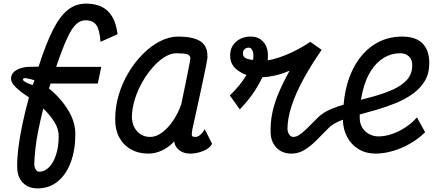

<svg xmlns="http://www.w3.org/2000/svg" viewBox="-20 -834 2440 1060"><path d="M187 206Q135 206 104.5 173Q74 140 75 85Q74 44 81 -14.5Q88 -73 103 -145Q118 -217 140 -297Q98 -323 69 -350.5Q40 -378 41 -400Q41 -430 71.5 -447.5Q102 -465 145 -465L193 -466Q233 -591 271.5 -667.5Q310 -744 354 -779Q398 -814 454 -814Q534 -814 576.5 -771.5Q619 -729 629 -645L535 -603Q530 -670 511.5 -696Q493 -722 452 -722Q424 -722 400 -700Q376 -678 350.5 -622.5Q325 -567 290 -465H539L520 -373H259Q257 -366 255.5 -360Q254 -354 250 -346Q316 -292 356 -226.5Q396 -161 396 -93Q396 -7 371 61Q346 129 299 167.5Q252 206 187 206ZM196 114Q227 114 251.5 88.5Q276 63 290 18.5Q304 -26 304 -83Q304 -122 281 -159.5Q258 -197 219 -235Q204 -176 192.5 -119.5Q181 -63 175.5 -13.5Q170 36 169 75Q171 93 178.5 103.5Q186 114 196 114ZM161 -364 170 -391Q160 -394 147 -397.5Q134 -401 123 -402.5Q112 -404 108 -399Q104 -394 111 -387.5Q118 -381 132 -375Q146 -369 161 -364Z M1110 -121 1151 -40Q1138 -15 1102 -0.5Q1066 14 1031 14Q992 14 968 -6Q944 -26 942 -54Q941 -51 940 -52Q939 -52 939 -52Q938 -51 939 -50Q909 -19 872.5 -2.5Q836 14 800 14Q744 14 702 -10Q660 -34 637.5 -77Q615 -120 616 -177Q616 -244 635.5 -310Q655 -376 690 -434Q725 -492 769.5 -536.5Q814 -581 864 -606.5Q914 -632 963 -632Q1046 -632 1085.5 -606.5Q1125 -581 1125 -527Q1126 -522 1125 -512.5Q1124 -503 1119.5 -480.5Q1115 -458 1106 -414.5Q1097 -371 1081.5 -299.5Q1066 -228 1042 -120Q1038 -97 1039 -87.5Q1040 -78 1059 -78Q1072 -78 1086 -90Q1100 -102 1110 -121ZM810 -78Q842 -78 875 -102.5Q908 -127 936 -168.5Q964 -210 981 -259Q1001 -358 1015.5 -427.5Q1030 -497 1031 -513Q1030 -529 1013.5 -534.5Q997 -540 953 -540Q923 -540 889.5 -519.5Q856 -499 824 -463Q792 -427 766 -381.5Q740 -336 724.5 -286Q709 -236 708 -187Q710 -138 738 -108Q766 -78 810 -78Z M1733 -183Q1763 -214 1813 -234Q1843 -246 1877 -256Q1882 -315 1896 -366Q1919 -449 1962.5 -508.5Q2006 -568 2066 -600Q2126 -632 2201 -632Q2275 -632 2312.5 -594.5Q2350 -557 2350 -486Q2350 -428 2325 -386.5Q2300 -345 2257.5 -315Q2215 -285 2163 -264Q2111 -243 2056 -227Q2009 -214 1966 -202Q1966 -193 1966 -184Q1966 -138 1996.5 -109.5Q2027 -81 2070 -81Q2106 -81 2145 -94.5Q2184 -108 2220 -132Q2256 -156 2282 -186L2327 -104Q2292 -69 2245.5 -42Q2199 -15 2149 -0.5Q2099 14 2054 14Q2001 14 1960 -10.5Q1919 -35 1896 -79Q1874 -120 1873 -173Q1865 -170 1858 -167Q1818 -151 1797 -130Q1757 -89 1724 -56.5Q1691 -24 1659 -5Q1627 14 1589 14Q1536 14 1504.5 -20.5Q1473 -55 1474 -110Q1473 -160 1483.5 -211.5Q1494 -263 1518 -320Q1542 -377 1579 -444Q1535 -425 1496 -416.5Q1457 -408 1430 -408Q1430 -408 1429 -408Q1412 -372 1387 -333Q1352 -280 1304 -230L1249 -307Q1306 -362 1341 -420Q1318 -428 1299 -441Q1250 -473 1251 -525Q1249 -572 1281.5 -602Q1314 -632 1365 -632Q1409 -632 1435 -601.5Q1461 -571 1459 -521Q1459 -511 1458 -501Q1482 -504 1512 -514Q1554 -527 1601.5 -550Q1649 -573 1693 -603L1756 -559Q1699 -477 1656.5 -399.5Q1614 -322 1590.5 -251.5Q1567 -181 1567 -120Q1569 -101 1578 -89.5Q1587 -78 1599 -78Q1615 -78 1632 -89Q1649 -100 1673 -123Q1697 -146 1733 -183ZM1973 -283Q2006 -292 2040 -301Q2098 -317 2147 -338.5Q2196 -360 2226 -392.5Q2256 -425 2256 -475Q2256 -505 2237.5 -522.5Q2219 -540 2190 -540Q2141 -540 2100 -515.5Q2059 -491 2029 -445Q1999 -399 1983 -333Q1977 -309 1973 -283ZM1377 -503Q1379 -515 1379 -526Q1379 -546 1372 -558.5Q1365 -571 1353 -571Q1339 -571 1330 -562Q1321 -553 1321 -540Q1321 -513 1354 -507Q1364 -504 1377 -503Z"/></svg>

Font: Victor Mono Thin
Style: Bold Italic
Weight: 700
Italic angle: -12°
Monospace: yes
Version: Version 1.561;gftools[0.9.30]